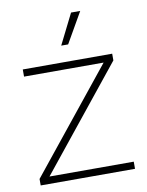

<svg xmlns="http://www.w3.org/2000/svg" viewBox="-83 -786 647 846"><g transform="rotate(-10 241.0 -363.5)"><path d="M30 -29 397 -485H41V-517H441V-487L75 -32H452V0H30ZM294 -727H335L257 -591H226Z"/></g></svg>

Font: Mona Sans VF XLt
Style: Regular
Weight: 200
Designer: Deni Anggara
Foundry: GitHub
Version: Version 2.000;Glyphs 3.2.3 (3260)